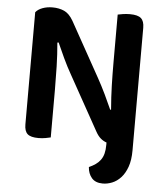

<svg xmlns="http://www.w3.org/2000/svg" viewBox="-56 -664 781 909"><g transform="rotate(5 335.0 -210.0)"><path d="M144 7Q107 7 92 -6.5Q77 -20 77 -52V-585Q88 -599 109.5 -607Q131 -615 157 -615Q188 -615 212.5 -604Q237 -593 256 -560L400 -301Q420 -265 438.5 -226.5Q457 -188 471 -156L475 -157Q470 -216 468.5 -271.5Q467 -327 467 -381V-608Q475 -610 491.5 -612.5Q508 -615 525 -615Q562 -615 577.5 -601.5Q593 -588 593 -556V26Q593 73 581.5 105Q570 137 551.5 157Q533 177 510.5 186Q488 195 466 195Q431 195 413.5 174.5Q396 154 394 123Q412 115 425.5 105.5Q439 96 448.5 83Q458 70 462.5 52.5Q467 35 467 11V0Q452 -5 439 -16Q426 -27 415 -47L271 -306Q251 -341 232.5 -380.5Q214 -420 200 -452L194 -451Q199 -396 200.5 -338Q202 -280 202 -228V-1Q194 1 178 4Q162 7 144 7Z"/></g></svg>

Font: Baloo Da 2 SemiBold
Style: Regular
Weight: 600
Designer: Noopur Datye, Sulekha Rajkumar and Ek Type
Foundry: Ek Type
Version: Version 1.640;hotconv 1.0.111;makeotfexe 2.5.65597; ttfautoh